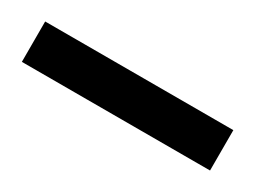

<svg xmlns="http://www.w3.org/2000/svg" viewBox="-38 -775 322 243"><g transform="rotate(30 123.5 -653.5)"><path d="M-14 -683H261V-624H-14Z"/></g></svg>

Font: Cairo
Style: Regular
Weight: 400
Designer: Mohamed Gaber, the designers of Titillium
Foundry: Kief Type Foundry
Version: Version 2.009; ttfautohint (v1.5.33-1714) -l 8 -r 50 -G 200 